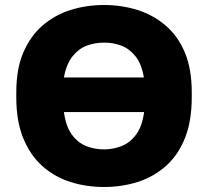

<svg xmlns="http://www.w3.org/2000/svg" viewBox="-20 -733 830 766"><path d="M395 13Q324 13 261 -7Q198 -27 149.5 -70Q101 -113 73 -181Q45 -249 45 -345V-365Q45 -458 73 -523.5Q101 -589 149.5 -631Q198 -673 261 -693Q324 -713 395 -713Q466 -713 529 -693Q592 -673 641 -631Q690 -589 717.5 -523.5Q745 -458 745 -365V-345Q745 -249 717.5 -181Q690 -113 641 -70Q592 -27 529 -7Q466 13 395 13ZM395 -137Q431 -137 464.5 -150Q498 -163 522.5 -195.5Q547 -228 555 -286H235Q243 -228 267 -195.5Q291 -163 324.5 -150Q358 -137 395 -137ZM395 -563Q359 -563 326.5 -551Q294 -539 269.5 -508.5Q245 -478 235 -424H554Q545 -478 520.5 -508.5Q496 -539 464 -551Q432 -563 395 -563Z"/></svg>

Font: Golos Text
Style: Bold
Weight: 700
Designer: A.Korolkova, Vitaly Kuzmin
Foundry: ParaType Ltd
Version: Version 2.004